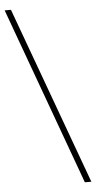

<svg xmlns="http://www.w3.org/2000/svg" viewBox="-63 -819 521 1032"><g transform="rotate(-5 198.0 -303.0)"><path d="M352 176H387L37 -782H3Z"/></g></svg>

Font: Noto Sans T Chinese Thin
Style: Regular
Weight: 100
Designer: Ryoko NISHIZUKA (kana & ideographs); Paul D. Hunt (Latin, Greek & Cyrillic); Wenlong ZHANG (bopomofo); Sandoll Communica
Foundry: Adobe Systems Incorporated
Version: Version 1.000;PS 1;hotconv 1.0.78;makeotf.lib2.5.61930